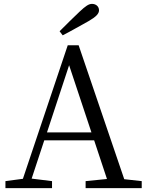

<svg xmlns="http://www.w3.org/2000/svg" viewBox="-20 -969 759 989"><path d="M303 -787C348 -810 392 -836 436 -860C476 -883 490 -899 490 -916C490 -936 474 -949 454 -949C437 -949 421 -938 390 -909C357 -877 322 -844 287 -808ZM222 -287 336 -633 451 -287ZM620 -46 385 -736H329L98 -48L8 -36V0H248V-36L143 -49L208 -246H465L531 -47L421 -36V0H710V-36Z"/></svg>

Font: Source Han Serif K
Style: Regular
Weight: 400
Designer: Ryoko NISHIZUKA 西塚涼子 (kana & ideographs); Frank Grießhammer (Latin, Greek & Cyrillic); Wenlong ZHANG 张文龙 (bopomofo); San
Foundry: Adobe Systems Incorporated
Version: Version 1.001;PS 1.001;hotconv 16.6.54;makeotf.lib2.5.65590